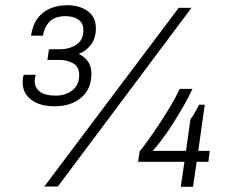

<svg xmlns="http://www.w3.org/2000/svg" viewBox="-20 -716 888 737"><path d="M189 -308Q133 -308 100 -333Q67 -358 67 -400Q67 -405 67.5 -411.5Q68 -418 71 -429H117Q115 -421 114 -415.5Q113 -410 113 -406Q113 -380 132.5 -364.5Q152 -349 195 -349Q232 -349 258 -369.5Q284 -390 284 -428Q284 -459 261.5 -472.5Q239 -486 208 -486H162L168 -527H212Q246 -527 273 -544.5Q300 -562 300 -600Q300 -628 280.5 -641Q261 -654 232 -654Q193 -654 172 -634.5Q151 -615 145 -579H99Q105 -619 123.5 -644.5Q142 -670 171.5 -683Q201 -696 239 -696Q285 -696 316.5 -673.5Q348 -651 348 -608Q348 -568 328 -543Q308 -518 282 -509Q304 -499 317.5 -480.5Q331 -462 331 -433Q331 -375 292 -341.5Q253 -308 189 -308ZM150 0 666 -686H715L202 0ZM674 1 688 -95H510L516 -135Q527 -148 546.5 -175Q566 -202 589 -236.5Q612 -271 633.5 -307Q655 -343 670 -375H719Q704 -343 684 -308Q664 -273 642.5 -239.5Q621 -206 601 -179.5Q581 -153 566 -137H694L711 -258Q718 -267 723.5 -276Q729 -285 734 -295Q739 -305 744 -314H766L741 -137H785L780 -95H735L721 1Z"/></svg>

Font: Chivo ExtraLight
Style: Italic
Weight: 250
Italic angle: -8.05°
Designer: Hector Gatti
Foundry: Omnibus-Type
Version: Version 2.002